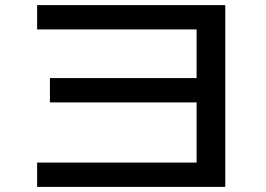

<svg xmlns="http://www.w3.org/2000/svg" viewBox="-20 -735 1040 750"><path d="M125 -715H860V-5H125V-100H748V-335H175V-430H748V-620H125Z"/></svg>

Font: M PLUS 1p Medium
Style: Regular
Weight: 500
Version: Version 1.062